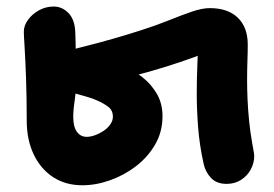

<svg xmlns="http://www.w3.org/2000/svg" viewBox="-20 -545 832 582"><path d="M229.6 16.6Q178.6 16.6 140.8 -8.2Q103 -33 82 -77.3Q61 -121.6 61 -179.4Q61 -248.4 59 -305.8Q57 -363.2 54.6 -401.4Q52.2 -439.6 52.2 -449Q52.2 -467.6 65 -485.1Q77.8 -502.6 98.4 -513.9Q119 -525.2 142.8 -525.2Q168.2 -525.2 187.4 -505.6Q206.6 -486 208.2 -447.8Q209.8 -417.4 209.3 -368Q208.8 -318.6 208.8 -263.4Q208.8 -258.2 207.1 -246.2Q205.4 -234.2 203.7 -219.5Q202 -204.8 202 -190.8Q202 -160.8 213.1 -145.5Q224.2 -130.2 242.8 -130.2Q254 -130.2 267.4 -134.9Q280.8 -139.6 293.3 -147.8Q305.8 -156 314 -167.4Q322.2 -178.8 322.2 -191.2Q322.2 -210.4 308.3 -221.1Q294.4 -231.8 273.6 -240.8Q263.6 -245.8 239.7 -252.7Q215.8 -259.6 192.4 -266Q169 -272.4 158.4 -273.6L161.4 -385.2Q195.6 -394.2 236.9 -404.5Q278.2 -414.8 321.6 -427.2Q365 -439.6 405.4 -452.6Q452.4 -467.6 491.2 -483.2Q530 -498.8 561.3 -509.6Q592.6 -520.4 615.8 -520.4Q670.8 -520.4 700.9 -491.3Q731 -462.2 731 -409.6Q731 -387.2 730 -360.1Q729 -333 729 -301Q729 -275 730.4 -243.1Q731.8 -211.2 735.2 -177.7Q738.6 -144.2 744.2 -113Q746.4 -99.2 748.5 -88.5Q750.6 -77.8 750.6 -71.6Q750.6 -50.8 740.1 -31.3Q729.6 -11.8 710.6 0.3Q691.6 12.4 667 12.4Q636.4 12.4 619.5 -5.8Q602.6 -24 597.4 -47.8Q584.6 -105.6 580.5 -159.5Q576.4 -213.4 576.4 -261Q576.4 -283 576.9 -305.9Q577.4 -328.8 578.3 -350Q579.2 -371.2 579.7 -387.6Q580.2 -404 580.2 -413L614.4 -391Q599.6 -383.2 566.8 -371.1Q534 -359 489.4 -344.9Q444.8 -330.8 394 -317.3Q343.2 -303.8 292.5 -292.9Q241.8 -282 197.6 -275.6L202 -366.8Q212.2 -368.6 227.1 -369.7Q242 -370.8 264 -370.8Q276 -370.8 300.8 -364.6Q325.6 -358.4 354.7 -345.4Q383.8 -332.4 410.8 -311.6Q437.8 -290.8 455.2 -261.1Q472.6 -231.4 472.6 -192.8Q472.6 -145.8 450.6 -107.5Q428.6 -69.2 392.6 -41.5Q356.6 -13.8 313.7 1.4Q270.8 16.6 229.6 16.6Z"/></svg>

Font: Shantell Sans Light
Style: Regular
Weight: 300
Designer: Stephen Nixon, Anya Danilova, Shantell Martin
Foundry: Arrow Type
Version: Version 1.011;[c5ecc13dd]